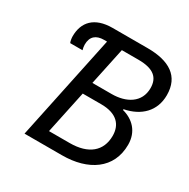

<svg xmlns="http://www.w3.org/2000/svg" viewBox="-161 -862 997 1011"><g transform="rotate(30 338.0 -357.0)"><path d="M80 -571C80 -559 83 -541 87 -533H162C159 -543 157 -554 157 -565C157 -614 185 -637 233 -637H251L117 0H345C503 0 619 -76 619 -222C619 -302 569 -350 504 -367V-372C601 -391 665 -453 665 -550C665 -665 585 -714 453 -714H241C130 -714 80 -656 80 -571ZM222 -76 277 -336H389C488 -336 525 -286 525 -222C525 -129 461 -76 348 -76ZM341 -637H442C535 -637 572 -602 572 -539C572 -451 498 -410 410 -410H293Z"/></g></svg>

Font: BC Sans
Style: Italic
Weight: 400
Italic angle: -12°
Designer: Monotype Design Team
Designer: Province of B.C.
Foundry: Monotype Imaging Inc.
Version: Version 2.000;GOOG;noto-source:20170915:90ef993387c0